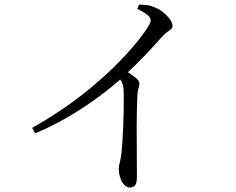

<svg xmlns="http://www.w3.org/2000/svg" viewBox="-20 -785 1040 847"><path d="M122 -221Q198 -264 264 -309.5Q330 -355 386 -402Q442 -449 486.5 -493Q531 -537 564 -575.5Q597 -614 618 -644Q645 -682 645 -695Q645 -707 631.5 -718.5Q618 -730 586 -746L593 -765Q610 -764 626.5 -762.5Q643 -761 658 -754Q678 -748 697 -733Q716 -718 728.5 -701Q741 -684 741 -671Q741 -662 735.5 -657Q730 -652 720 -645.5Q710 -639 696 -624Q666 -590 623 -544.5Q580 -499 523 -446Q503 -427 466 -397Q429 -367 379 -332Q329 -297 267 -261.5Q205 -226 135 -197ZM554 42Q538 42 526.5 28.5Q515 15 509.5 -3.5Q504 -22 504 -39Q504 -53 508.5 -69Q513 -85 516 -110Q518 -130 520 -160.5Q522 -191 523.5 -225Q525 -259 525.5 -292Q526 -325 526 -351Q526 -377 525 -390Q524 -409 518 -421.5Q512 -434 495 -453L525 -479Q552 -462 573.5 -446Q595 -430 595 -417Q595 -407 591 -395.5Q587 -384 586 -365Q583 -293 583 -222Q583 -151 583.5 -94Q584 -37 584 -7Q584 21 577 31.5Q570 42 554 42Z"/></svg>

Font: Noto Serif SC
Style: Regular
Weight: 400
Designer: Ryoko NISHIZUKA 西塚涼子 (kana & ideographs); Frank Grießhammer (Latin, Greek & Cyrillic); Wenlong ZHANG 张文龙 (bopomofo); San
Foundry: Adobe
Version: Version 2.002-H1;hotconv 1.1.0;makeotfexe 2.6.0